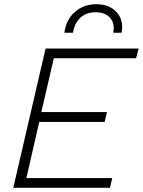

<svg xmlns="http://www.w3.org/2000/svg" viewBox="-20 -890 677 910"><path d="M285 -735Q294 -798 335.5 -834Q377 -870 437 -870Q492 -870 525.5 -839.5Q559 -809 559 -761Q559 -748 556 -735H517Q519 -749 519 -755Q519 -792 495 -812Q471 -832 434 -832Q389 -832 361 -806Q333 -780 326 -735ZM43 0 196 -660H637L625 -614H235L176 -359H487L476 -312H166L105 -46H512L501 0Z"/></svg>

Font: Elaine Sans Light
Style: Italic
Weight: 300
Italic angle: -13°
Designer: Wei Huang
Foundry: Wei Huang
Version: Version 2.001;December 24, 2019;FontCreator 12.0.0.2547 64-b